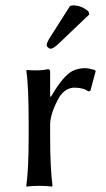

<svg xmlns="http://www.w3.org/2000/svg" viewBox="-20 -693 395 716"><path d="M241.2 -670.9Q247.6 -672.9 254.9 -672.9Q286.1 -671.9 310.1 -649.9L313 -639.2L198.2 -529.8Q179.2 -511.2 168 -511.2Q156.7 -514.2 153.8 -523.9Q154.8 -535.2 165.5 -551.8ZM167 -334 169.9 -332Q215.3 -410.6 251 -428.7Q271.5 -438.5 296.9 -439Q311 -438.5 333 -432.1L336.9 -428.2L316.9 -354L309.1 -352.1Q293 -365.7 256.8 -366.2Q223.6 -365.2 201.2 -331.1Q168.9 -273.4 167 -231.9V-180.2Q167 -67.9 175.8 0L173.8 2.9Q155.8 0 127 0Q98.1 0 80.1 2.9L78.1 0Q86.9 -63 86.9 -180.2V-234.9Q86.9 -373 78.1 -429.2L80.1 -432.1Q124 -427.7 161.1 -435.1Q167 -433.1 167 -424.8Z"/></svg>

Font: Linux Biolinum O
Style: Regular
Weight: 400
Designer: Philipp H. Poll
Foundry: Philipp H. Poll
Version: Version 1.0.4